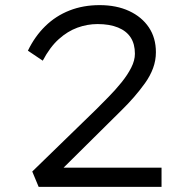

<svg xmlns="http://www.w3.org/2000/svg" viewBox="-20 -730 733 750"><path d="M131 0 106 -60 356 -303Q378 -325 404.5 -352Q431 -379 454.5 -408Q478 -437 492.5 -465.5Q507 -494 507 -520Q507 -558 490.5 -583.5Q474 -609 441 -622.5Q408 -636 361 -636Q321 -636 282.5 -622Q244 -608 209.5 -577Q175 -546 147 -493L89 -532Q116 -588 157 -628Q198 -668 251.5 -689Q305 -710 369 -710Q435 -710 484.5 -687Q534 -664 561.5 -623Q589 -582 589 -526Q589 -494 578 -464Q567 -434 547 -406Q527 -378 504 -351.5Q481 -325 455.5 -300Q430 -275 407 -252L197 -44L187 -75H611V0Z"/></svg>

Font: Lexend Mega Light
Style: Regular
Weight: 300
Version: Version 1.007